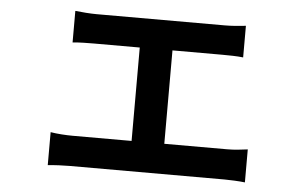

<svg xmlns="http://www.w3.org/2000/svg" viewBox="-44 -599 1088 684"><g transform="rotate(5 500.0 -257.0)"><path d="M199 -535Q216 -533 238 -531.5Q260 -530 275 -530H734Q752 -530 772 -531.5Q792 -533 809 -535V-422Q792 -424 771.5 -424.5Q751 -425 734 -425H275Q260 -425 237.5 -424.5Q215 -424 199 -422ZM439 -30V-473H556V-30ZM149 -97Q167 -94 188.5 -92.5Q210 -91 228 -91H780Q801 -91 819.5 -93Q838 -95 854 -97V21Q838 19 815.5 18Q793 17 780 17H228Q210 17 189 18Q168 19 149 21Z"/></g></svg>

Font: Noto Sans KR SemiBold
Style: Regular
Weight: 600
Designer: Ryoko NISHIZUKA  (kana, bopomofo & ideographs); Paul D. Hunt (Latin, Greek & Cyrillic); Sandoll Communications , Soo-you
Foundry: Adobe
Version: Version 2.004-H2;hotconv 1.0.118;makeotfexe 2.5.65603